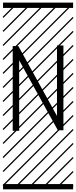

<svg xmlns="http://www.w3.org/2000/svg" viewBox="-23 -990 577 1453"><path d="M408.2 -646H457V-4.4H414.6L122.1 -533.2V0H73.2V-641.6H115.7L408.2 -112.8ZM0 402.8H530.3V442.9H0ZM0 -970.2H530.3V-930.2H0ZM526.9 410.6 533.7 417.5 525.4 425.8 518.6 418.9ZM526.9 304.7 533.7 311.5 419.4 425.8 412.6 418.9ZM526.9 198.7 533.7 205.6 313.5 425.8 306.6 418.9ZM526.9 92.3 533.7 99.1 207.5 425.8 200.7 418.9ZM526.9 -13.2 533.7 -6.3 101.6 425.8 94.7 418.9ZM526.9 -119.1 533.7 -112.3 3.4 418 -3.4 411.1ZM526.9 -225.6 533.7 -218.8 3.4 311.5 -3.4 304.7ZM526.9 -331.5 533.7 -324.7 3.4 205.6 -3.4 198.7ZM526.9 -438 533.7 -431.2 3.4 99.1 -3.4 92.3ZM526.9 -543.5 533.7 -536.6 3.4 -6.3 -3.4 -13.2ZM526.9 -649.4 533.7 -642.6 3.4 -112.3 -3.4 -119.1ZM526.9 -755.9 533.7 -749 3.4 -218.8 -3.4 -225.6ZM526.9 -861.8 533.7 -855 3.4 -324.7 -3.4 -331.5ZM516.6 -958 523.4 -951.2 3.4 -431.2 -3.4 -438ZM411.1 -958 418 -951.2 3.4 -536.6 -3.4 -543.5ZM305.2 -958 312 -951.2 3.4 -642.6 -3.4 -649.4ZM198.7 -958 205.6 -951.2 3.4 -749 -3.4 -755.9ZM92.3 -958 99.1 -951.2 3.4 -855 -3.4 -861.8Z"/></svg>

Font: AzarMehrMSRS3
Style: Regular
Weight: 1
Designer: Amin Abedi
Version: Version 1.00